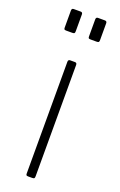

<svg xmlns="http://www.w3.org/2000/svg" viewBox="-146 -783 514 824"><g transform="rotate(20 111.0 -371.0)"><path d="M131 -12Q131 -5 129 -2.5Q127 0 119 0H102Q95 0 93 -2Q91 -4 91 -10V-520Q91 -530 100 -530H122Q131 -530 131 -520ZM80 -732V-656Q80 -649 78 -646.5Q76 -644 68 -644H41Q34 -644 32 -646Q30 -648 30 -654V-732Q30 -742 39 -742H71Q80 -742 80 -732ZM191 -732V-656Q191 -649 189 -646.5Q187 -644 179 -644H152Q145 -644 143 -646Q141 -648 141 -654V-732Q141 -742 150 -742H182Q191 -742 191 -732Z"/></g></svg>

Font: Libre Franklin Thin
Style: Regular
Weight: 100
Designer: Pablo Impallari, Rodrigo Fuenzalida, Nhung Nguyen
Foundry: Impallari Type
Version: Version 3.000